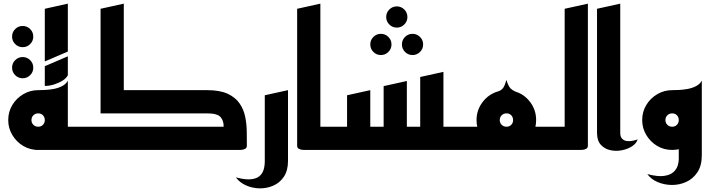

<svg xmlns="http://www.w3.org/2000/svg" viewBox="-20 -820 3883 1050"><path d="M104 -562Q80 -562 63 -579Q46 -596 46 -620Q46 -644 63 -661Q80 -678 104 -678Q128 -678 145 -661Q162 -644 162 -620Q162 -596 145 -579Q128 -562 104 -562ZM104 -392Q80 -392 63 -409Q46 -426 46 -450Q46 -474 63 -491Q80 -508 104 -508Q128 -508 145 -491Q162 -474 162 -450Q162 -426 145 -409Q128 -392 104 -392Z M173 0 238 -127H435V0ZM307 0V-200H351V0ZM225 -350V-458L351 -512V-409Q343 -392 322 -379Q301 -366 275.5 -358Q250 -350 225 -350ZM225 -484V-772L351 -800V-538ZM351 -163 189 -327Q202 -327 225 -328Q248 -329 273 -333.5Q298 -338 319.5 -349Q341 -360 351 -379ZM189 0Q144 0 107 -22Q70 -44 47.5 -81.5Q25 -119 25 -163Q25 -209 47.5 -246Q70 -283 107.5 -305Q145 -327 189 -327Q234 -327 270.5 -305Q307 -283 329 -246Q351 -209 351 -163Q351 -118 329 -81Q307 -44 270.5 -22Q234 0 189 0ZM189 -127Q205 -127 215 -137.5Q225 -148 225 -163Q225 -179 215 -189.5Q205 -200 189 -200Q173 -200 162.5 -189.5Q152 -179 152 -163Q152 -148 162.5 -137.5Q173 -127 189 -127Z M395 0V-127H1203Q1204 -159 1186.5 -179.5Q1169 -200 1113 -200H575V-327H1113Q1183 -327 1225.5 -307Q1268 -287 1290.5 -254Q1313 -221 1321 -181Q1329 -141 1329.5 -100Q1330 -59 1330 -23Q1330 -11 1320 -6Q1310 -1 1300 -0.5Q1290 0 1290 0ZM530 -200V-772L657 -800V-200Z M1270 150Q1318 163 1349.5 160.5Q1381 158 1398 144Q1415 130 1421.5 108.5Q1428 87 1428 63V-299L1555 -327V60Q1555 113 1532.5 146.5Q1510 180 1474 195.5Q1438 211 1398.5 210Q1359 209 1324.5 193.5Q1290 178 1270 150Z M1645 0Q1645 0 1635 -0.5Q1625 -1 1615 -6Q1605 -11 1605 -23V-772L1732 -800V-127H1825V0Z M2150 -669Q2126 -669 2109 -686Q2092 -703 2092 -727Q2092 -751 2109 -768Q2126 -785 2150 -785Q2174 -785 2191 -768Q2208 -751 2208 -727Q2208 -703 2191 -686Q2174 -669 2150 -669ZM2236 -519Q2212 -519 2195 -536Q2178 -553 2178 -577Q2178 -601 2195 -618Q2212 -635 2236 -635Q2260 -635 2277 -618Q2294 -601 2294 -577Q2294 -553 2277 -536Q2260 -519 2236 -519ZM2063 -519Q2039 -519 2022 -536Q2005 -553 2005 -577Q2005 -601 2022 -618Q2039 -635 2063 -635Q2087 -635 2104 -618Q2121 -601 2121 -577Q2121 -553 2104 -536Q2087 -519 2063 -519Z M1785 0V-127H1878V-299L2005 -327V-127H2078V-349L2205 -377V-127H2278V-399L2405 -427V-127H2525V0Z M2485 0V-127H2685L2750 0ZM2750 0 2815 -127H3015V0ZM2750 0Q2705 0 2668 -22Q2631 -44 2608.5 -81Q2586 -118 2586 -163Q2586 -218 2619 -261.5Q2652 -305 2703 -320Q2718 -324 2729 -336Q2740 -348 2749 -383Q2761 -347 2772.5 -336Q2784 -325 2799 -319Q2848 -304 2880 -261Q2912 -218 2912 -163Q2912 -118 2890 -81Q2868 -44 2831.5 -22Q2795 0 2750 0ZM2750 -127Q2766 -127 2776 -137.5Q2786 -148 2786 -163Q2786 -179 2776 -189.5Q2766 -200 2750 -200Q2734 -200 2723.5 -189.5Q2713 -179 2713 -163Q2713 -148 2723.5 -137.5Q2734 -127 2750 -127Z M2975 0V-127H3068V-772L3195 -800V-23Q3195 -11 3185 -6Q3175 -1 3165 -0.5Q3155 0 3155 0Z M3467 -58Q3461 -36 3436.5 -20Q3412 -4 3379.5 2Q3347 8 3316.5 1Q3286 -6 3265.5 -28.5Q3245 -51 3245 -93V-772L3372 -800V-93Q3372 -71 3383 -60.5Q3394 -50 3410 -48.5Q3426 -47 3442 -50.5Q3458 -54 3467 -58Z M3520 132Q3577 147 3611.5 142Q3646 137 3663.5 120.5Q3681 104 3686.5 84.5Q3692 65 3692 52V-128L3818 -163V29Q3818 86 3794 122Q3770 158 3732.5 175Q3695 192 3653.5 191.5Q3612 191 3576 175.5Q3540 160 3520 132ZM3818 -163 3656 -327Q3669 -327 3692 -328Q3715 -329 3740 -333.5Q3765 -338 3786.5 -349Q3808 -360 3818 -379ZM3656 0Q3611 0 3574 -22Q3537 -44 3514.5 -81.5Q3492 -119 3492 -163Q3492 -209 3514.5 -246Q3537 -283 3574.5 -305Q3612 -327 3656 -327Q3701 -327 3737.5 -305Q3774 -283 3796 -246Q3818 -209 3818 -163Q3818 -118 3796 -81Q3774 -44 3737.5 -22Q3701 0 3656 0ZM3656 -127Q3672 -127 3682 -137.5Q3692 -148 3692 -163Q3692 -179 3682 -189.5Q3672 -200 3656 -200Q3640 -200 3629.5 -189.5Q3619 -179 3619 -163Q3619 -148 3629.5 -137.5Q3640 -127 3656 -127Z"/></svg>

Font: Reem Kufi Fun SemiBold
Style: Regular
Weight: 600
Designer: Khaled Hosny
Version: Version 1.005